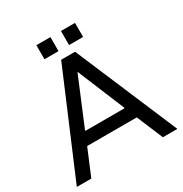

<svg xmlns="http://www.w3.org/2000/svg" viewBox="-192 -991 1081 1136"><g transform="rotate(-30 348.5 -423.0)"><path d="M593 0 518 -179H179L104 0H5L301 -698H396L692 0ZM215 -267V-262H482V-267L350 -586H348ZM217 -750V-846H313V-750ZM385 -750V-846H481V-750Z"/></g></svg>

Font: Varela
Style: Regular
Weight: 400
Designer: Joe Prince
Foundry: Joe Prince
Version: Version 1.000